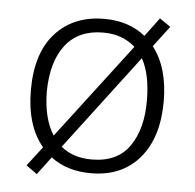

<svg xmlns="http://www.w3.org/2000/svg" viewBox="-46 -608 693 684"><g transform="rotate(5 300.0 -265.5)"><path d="M110 30 71 2 124 -67Q63 -140 63 -267Q63 -400 128 -471Q193 -542 302 -542Q390 -542 449 -494L499 -561L538 -534L482 -460Q538 -388 538 -267Q538 -138 475 -64Q412 10 301 10Q216 10 158 -34ZM120 -266Q121 -170 158 -112L417 -452Q396 -471 367.5 -482Q339 -493 302 -493Q214 -493 167.5 -433Q121 -373 120 -266ZM300 -39Q392 -39 435.5 -102Q479 -165 478 -267Q478 -310 470.5 -347.5Q463 -385 447 -414L190 -75Q233 -39 300 -39Z"/></g></svg>

Font: Noto Sans Mono Light
Style: Regular
Weight: 300
Designer: Monotype Design Team
Foundry: Monotype Imaging Inc.
Version: Version 2.014; ttfautohint (v1.8.4.7-5d5b)